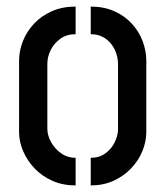

<svg xmlns="http://www.w3.org/2000/svg" viewBox="-20 -563 498 584"><path d="M210 1Q171 1 139.5 -13Q108 -27 85.5 -50.5Q63 -74 50.5 -103Q38 -132 38 -162V-378Q38 -408 49.5 -437.5Q61 -467 83.5 -491Q106 -515 138 -529Q170 -543 210 -543V-459Q183 -459 164 -445.5Q145 -432 134.5 -411.5Q124 -391 124 -368V-171Q124 -152 135 -131.5Q146 -111 165.5 -97Q185 -83 210 -83ZM256 1V-83Q282 -83 300.5 -96.5Q319 -110 329 -130.5Q339 -151 339 -170V-368Q339 -390 329.5 -411Q320 -432 301 -445.5Q282 -459 256 -459V-543Q296 -543 327.5 -529Q359 -515 381 -491Q403 -467 414 -437.5Q425 -408 425 -378V-162Q425 -132 413 -103Q401 -74 378.5 -50.5Q356 -27 325 -13Q294 1 256 1Z"/></svg>

Font: Stick No Bills Medium
Style: Regular
Weight: 500
Version: Version 2.000